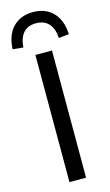

<svg xmlns="http://www.w3.org/2000/svg" viewBox="-163 -979 591 1028"><g transform="rotate(-15 133.0 -465.0)"><path d="M87 0V-705H179V0ZM35 -760 -23 -766Q-19 -846 23 -888Q65 -930 133 -930Q202 -930 243.5 -887.5Q285 -845 289 -766L232 -760Q229 -812 204 -840Q179 -868 133 -868Q88 -868 63.5 -840.5Q39 -813 35 -760Z"/></g></svg>

Font: Nunito Sans 10pt SemiCondensed Medium
Style: Regular
Weight: 500
Width: 4
Designer: Vernon Adams
Foundry: Vernon Adams
Version: Version 3.101;gftools[0.9.27]